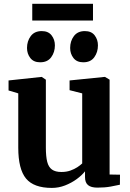

<svg xmlns="http://www.w3.org/2000/svg" viewBox="-20 -956 669 988"><path d="M481.5 9.5Q448.5 9.5 433 -3.5Q417.5 -16.5 417.5 -44.5V-74.5Q401.5 -54 374.5 -34.2Q347.5 -14.5 314.8 -1.8Q282 11 247 11Q154 11 114 -37.2Q74 -85.5 74 -196V-475.5L24 -490.5V-542L191.5 -560H195L216 -546V-196.5Q216 -150.5 223 -123.2Q230 -96 247.5 -83.5Q265 -71 296 -71Q321.5 -71 342 -78.2Q362.5 -85.5 377.8 -95.5Q393 -105.5 403 -115V-475.5L338 -492V-542L515.5 -560H520.5L544 -546V-58L597.5 -57L597 -5.5Q579.5 -1.5 549.8 4Q520 9.5 481.5 9.5ZM186 -635.5Q153 -635.5 136 -657.5Q119 -679.5 119 -709Q119 -744.5 138.2 -770.2Q157.5 -796 194.5 -796H195.5Q228.5 -796 245.5 -774Q262.5 -752 262.5 -722.5Q262.5 -687.5 243.5 -661.5Q224.5 -635.5 187 -635.5ZM408 -635.5Q375 -635.5 358 -657.5Q341 -679.5 341 -709Q341 -744.5 360.2 -770.2Q379.5 -796 416.5 -796H417Q450.5 -796 467.2 -774Q484 -752 484 -722.5Q484 -687.5 465.2 -661.5Q446.5 -635.5 409 -635.5ZM458.5 -936.5V-850.5H146V-936.5Z"/></svg>

Font: Merriweather 36pt
Style: Bold
Weight: 700
Designer: Eben Sorkin
Foundry: Eben Sorkin
Version: Version 2.100